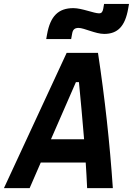

<svg xmlns="http://www.w3.org/2000/svg" viewBox="-52 -965 682 985"><path d="M-31.7 0H100.1L157.2 -131.3H387.7C390.6 -87.4 393.1 -43.9 395 0H526.9C511.2 -231.4 485.8 -462.4 450.7 -693.8H290ZM185.1 -764.6H313L318.4 -793.9C321.8 -813.5 331.5 -821.8 351.1 -821.8C379.4 -821.8 438 -791 482.4 -791C552.2 -791 589.8 -830.6 605.5 -920.4L609.9 -944.8H481.9L477.5 -919.4C474.6 -903.3 467.8 -896.5 457 -896.5C429.7 -896.5 368.2 -923.3 324.2 -923.3C247.6 -923.3 206.1 -882.3 189.5 -789.1ZM209.5 -250.5 337.4 -543.5H353C362.3 -445.8 371.6 -348.1 379.4 -250.5Z"/></svg>

Font: Cascadia Mono NF
Style: Bold Italic
Weight: 700
Italic angle: -10°
Monospace: yes
Designer: Aaron Bell
Foundry: Saja Typeworks
Version: Version 2404.023